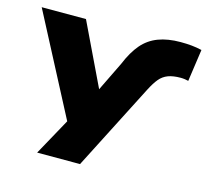

<svg xmlns="http://www.w3.org/2000/svg" viewBox="-117 -633 1003 930"><g transform="rotate(15 384.5 -168.5)"><path d="M427 -341Q453 -404 486 -442.5Q519 -481 566.5 -499Q614 -517 678 -517Q709 -517 734 -514.5Q759 -512 785 -506L762 -345Q754 -347 744 -348.5Q734 -350 723 -350Q685 -350 660 -340.5Q635 -331 617.5 -310Q600 -289 581 -252L360 180H145L274 -54L271 43L-16 -506H206L358 -189H353Z"/></g></svg>

Font: Nunito Sans 7pt Expanded Black
Style: Regular
Weight: 900
Width: 7
Designer: Vernon Adams
Foundry: Vernon Adams
Version: Version 3.101;gftools[0.9.27]